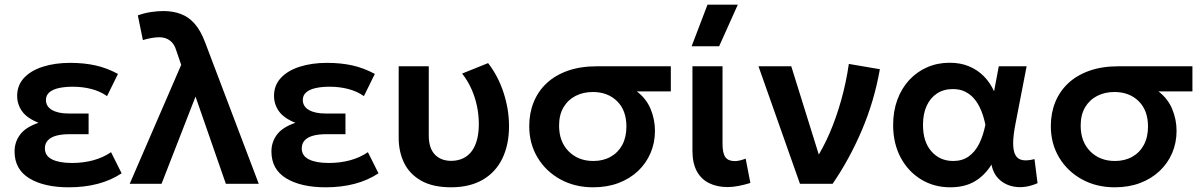

<svg xmlns="http://www.w3.org/2000/svg" viewBox="-20 -782 5117 817"><path d="M273 15Q167.5 15 104.8 -23.2Q42 -61.5 42 -137.5Q42 -178 65.8 -209.5Q89.5 -241 144 -259.5Q95 -279 74 -308.5Q53 -338 53 -374Q53 -419 82.2 -450.5Q111.5 -482 162.8 -498.2Q214 -514.5 278.5 -514.5Q337 -514.5 385.8 -503.8Q434.5 -493 482 -467.5L435.5 -373Q406.5 -393.5 369.2 -403.2Q332 -413 289.5 -413Q257 -413 231.2 -407.5Q205.5 -402 190.5 -389.5Q175.5 -377 175.5 -356.5Q175.5 -329 201.5 -314Q227.5 -299 271.5 -299H357V-211H275.5Q243.5 -211 220 -204.8Q196.5 -198.5 183.8 -185Q171 -171.5 171 -150.5Q171 -119 201.5 -103.8Q232 -88.5 286.5 -88.5Q334.5 -88.5 376.8 -100Q419 -111.5 452.5 -134.5L497.5 -44.5Q452 -14.5 396 0.2Q340 15 273 15Z M532 0 751 -506 730 -567.5Q722 -595 703.5 -609.2Q685 -623.5 657.5 -623.5Q643.5 -623.5 625.8 -620.5Q608 -617.5 588 -611.5L566.5 -716.5Q593.5 -726.5 622.5 -730.8Q651.5 -735 675 -735Q717 -735 750.2 -722.2Q783.5 -709.5 808.8 -680.5Q834 -651.5 852.5 -602.5L1081 0H941L812 -371L667.5 0Z M1366 15Q1260.5 15 1197.8 -23.2Q1135 -61.5 1135 -137.5Q1135 -178 1158.8 -209.5Q1182.5 -241 1237 -259.5Q1188 -279 1167 -308.5Q1146 -338 1146 -374Q1146 -419 1175.2 -450.5Q1204.5 -482 1255.8 -498.2Q1307 -514.5 1371.5 -514.5Q1430 -514.5 1478.8 -503.8Q1527.5 -493 1575 -467.5L1528.5 -373Q1499.5 -393.5 1462.2 -403.2Q1425 -413 1382.5 -413Q1350 -413 1324.2 -407.5Q1298.5 -402 1283.5 -389.5Q1268.5 -377 1268.5 -356.5Q1268.5 -329 1294.5 -314Q1320.5 -299 1364.5 -299H1450V-211H1368.5Q1336.5 -211 1313 -204.8Q1289.5 -198.5 1276.8 -185Q1264 -171.5 1264 -150.5Q1264 -119 1294.5 -103.8Q1325 -88.5 1379.5 -88.5Q1427.5 -88.5 1469.8 -100Q1512 -111.5 1545.5 -134.5L1590.5 -44.5Q1545 -14.5 1489 0.2Q1433 15 1366 15Z M1901 15Q1821.5 15 1772 -13.2Q1722.5 -41.5 1699.5 -89Q1676.5 -136.5 1676.5 -195.5V-500H1804.5V-205.5Q1804.5 -152 1830 -124.8Q1855.5 -97.5 1901 -97.5Q1930 -98 1952 -109Q1974 -120 1988.5 -140.2Q2003 -160.5 2010.2 -189.2Q2017.5 -218 2017.5 -253Q2017.5 -293 2009.5 -331Q2001.5 -369 1985.8 -404Q1970 -439 1946.5 -469L2057 -513.5Q2100 -458 2123 -387Q2146 -316 2146 -245.5Q2146 -166.5 2117.8 -108Q2089.5 -49.5 2034.8 -17.5Q1980 14.5 1901 15Z M2504 15Q2426 15 2364.5 -18.8Q2303 -52.5 2267.5 -111.5Q2232 -170.5 2232 -245.5Q2232 -300.5 2250.8 -347Q2269.5 -393.5 2306 -427.8Q2342.5 -462 2396.2 -481Q2450 -500 2520.5 -500H2834.5V-393H2690Q2730.5 -362 2748.8 -317.5Q2767 -273 2767 -225Q2767 -174.5 2748.2 -130.8Q2729.5 -87 2694.8 -54.2Q2660 -21.5 2611.8 -3.2Q2563.5 15 2504 15ZM2505 -97Q2546.5 -97 2578.2 -114.8Q2610 -132.5 2627.8 -165.2Q2645.5 -198 2645.5 -243.5Q2645.5 -312.5 2605.8 -351.5Q2566 -390.5 2502.5 -390.5Q2461.5 -390.5 2429 -373.8Q2396.5 -357 2377.8 -325.2Q2359 -293.5 2359 -247.5Q2359 -179 2399.8 -138Q2440.5 -97 2505 -97Z M3076 14Q3031.5 14 2997.8 -2.5Q2964 -19 2945.2 -53.2Q2926.5 -87.5 2926.5 -141V-500H3054.5V-170.5Q3054.5 -129.5 3066.8 -113Q3079 -96.5 3106.5 -96.5Q3116.5 -96.5 3128.2 -99.2Q3140 -102 3153 -107L3173 -3.5Q3147.5 4.5 3122.8 9.2Q3098 14 3076 14ZM2923 -585 2990.5 -762H3119.5L3040 -585Z M3384 0 3207.5 -500H3347L3480 -73.5L3449 -100Q3481.5 -149.5 3509.8 -214.5Q3538 -279.5 3559.2 -355Q3580.5 -430.5 3592 -510L3724 -487.5Q3700 -351 3647.2 -227.5Q3594.5 -104 3523 0Z M4023.5 15Q3954 15 3899 -18.8Q3844 -52.5 3812.2 -112.2Q3780.5 -172 3780.5 -250Q3780.5 -309 3798.5 -357.8Q3816.5 -406.5 3849.2 -441.8Q3882 -477 3925.8 -496Q3969.5 -515 4021 -515Q4067 -515 4103.5 -499.8Q4140 -484.5 4166.8 -457.2Q4193.5 -430 4210 -393.5L4230 -500H4348.5L4302 -260Q4291.5 -208 4291.2 -174Q4291 -140 4300.8 -122.2Q4310.5 -104.5 4330.8 -100.8Q4351 -97 4382 -105L4395 -2.5Q4349 17.5 4307.2 13.8Q4265.5 10 4236.2 -14.8Q4207 -39.5 4199 -81.5Q4169.5 -34.5 4127 -9.8Q4084.5 15 4023.5 15ZM4036 -97Q4075 -97 4102.2 -116.5Q4129.5 -136 4146.8 -170.8Q4164 -205.5 4173 -251.5Q4169.5 -268.5 4163.5 -288.5Q4157.5 -308.5 4147.2 -328.8Q4137 -349 4121.8 -365.8Q4106.5 -382.5 4085 -392.8Q4063.5 -403 4034.5 -403Q3996 -403 3967.5 -384.5Q3939 -366 3923.2 -331.8Q3907.5 -297.5 3907.5 -250.5Q3907.5 -178.5 3943.5 -137.8Q3979.5 -97 4036 -97Z M4723.5 15Q4645.5 15 4584 -18.8Q4522.5 -52.5 4487 -111.5Q4451.5 -170.5 4451.5 -245.5Q4451.5 -300.5 4470.2 -347Q4489 -393.5 4525.5 -427.8Q4562 -462 4615.8 -481Q4669.5 -500 4740 -500H5054V-393H4909.5Q4950 -362 4968.2 -317.5Q4986.5 -273 4986.5 -225Q4986.5 -174.5 4967.8 -130.8Q4949 -87 4914.2 -54.2Q4879.5 -21.5 4831.2 -3.2Q4783 15 4723.5 15ZM4724.5 -97Q4766 -97 4797.8 -114.8Q4829.5 -132.5 4847.2 -165.2Q4865 -198 4865 -243.5Q4865 -312.5 4825.2 -351.5Q4785.5 -390.5 4722 -390.5Q4681 -390.5 4648.5 -373.8Q4616 -357 4597.2 -325.2Q4578.5 -293.5 4578.5 -247.5Q4578.5 -179 4619.2 -138Q4660 -97 4724.5 -97Z"/></svg>

Font: Geologica Thin Roman Medium
Style: Regular
Weight: 500
Version: Version 1.010;gftools[0.9.28]